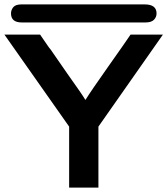

<svg xmlns="http://www.w3.org/2000/svg" viewBox="-27 -852 763 872"><path d="M23 -791Q23 -807 33.5 -819.5Q44 -832 71 -832H630Q684 -832 684 -791Q684 -774 672 -762Q660 -750 634 -750H72Q23 -750 23 -791ZM-7 -695H155L188 -647Q190 -644 195 -637Q200 -630 203 -627Q241 -571 278.5 -518Q316 -465 333 -440.5Q350 -416 361 -398Q387 -440 465.5 -551Q544 -662 566 -695H713L420 -277V0H287V-277Z"/></svg>

Font: Coval
Style: Bold
Weight: 700
Foundry: Context Ltd
Version: Version 001.000